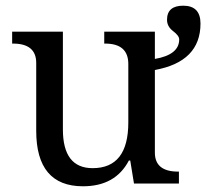

<svg xmlns="http://www.w3.org/2000/svg" viewBox="-20 -648 728 678"><path d="M526.9 -439.9V-536.1H348.1V-494.1H351.1C405.8 -494.1 433.1 -470.2 433.1 -421.9V-215.8C433.1 -107.9 391.1 -54.2 307.1 -54.2C237.3 -54.2 202.1 -99.6 202.1 -190.9V-536.1H22.9V-494.1H25.9C80.6 -494.1 107.9 -471.2 107.9 -425.8V-186C107.9 -55.7 163.1 9.8 272.9 9.8C349.6 9.8 403.3 -20.5 435.1 -81.1H439.9L453.1 0H611.8V-42H608.9C554.2 -42 526.9 -64.5 526.9 -108.9V-400.9C634.3 -420.4 688 -475.1 688 -564.9C688 -606.9 667.5 -627.9 627 -627.9C588.9 -627.9 569.8 -611.3 569.8 -578.1C569.8 -562 577.1 -548.8 591.3 -538.1C605.5 -527.3 612.8 -517.6 612.8 -508.8C612.8 -472.7 584 -449.7 526.9 -439.9Z"/></svg>

Font: The Erased English
Style: Regular
Weight: 400
Designer: Monotype Design team + ligartures altered by 180 Amsterdam
Foundry: Monotype Imaging Inc.
Version: Version 1.030;Glyphs 3.1.2 (3151)